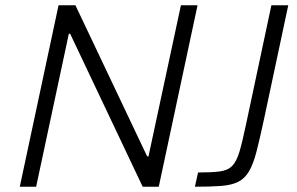

<svg xmlns="http://www.w3.org/2000/svg" viewBox="-20 -708 1125 728"><path d="M55 0 202 -688H266L538 -115H543L666 -688H729L582 0H521L246 -580H241L117 0ZM719 0 731 -54Q783 -54 813.5 -58Q844 -62 860.5 -79Q877 -96 888 -133Q899 -170 913 -237L1009 -688H1073L981 -256Q965 -181 952.5 -133Q940 -85 924 -58Q908 -31 883 -18.5Q858 -6 818.5 -3Q779 0 719 0Z"/></svg>

Font: Saira Light
Style: Italic
Weight: 300
Italic angle: -12°
Designer: Hector Gatti with collaboration of the Omnibus-Type team
Foundry: Omnibus-Type
Version: Version 1.100; ttfautohint (v1.8.3)